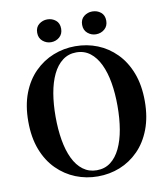

<svg xmlns="http://www.w3.org/2000/svg" viewBox="-101 -1032 992 1136"><g transform="rotate(-10 395.0 -464.5)"><path d="M260 -811Q232 -811 210 -829.5Q188 -848 188 -880Q188 -913 210 -930.5Q232 -948 260 -948Q289 -948 310.5 -930.5Q332 -913 332 -880Q332 -848 310.5 -829.5Q289 -811 260 -811ZM530 -811Q502 -811 480 -829.5Q458 -848 458 -880Q458 -913 480 -930.5Q502 -948 530 -948Q560 -948 581.5 -930.5Q603 -913 603 -880Q603 -848 581.5 -829.5Q560 -811 530 -811ZM395 19Q326 19 263 -6Q200 -31 150.5 -80.5Q101 -130 73 -203Q45 -276 45 -372Q45 -468 73 -541Q101 -614 150.5 -663.5Q200 -713 263 -738Q326 -763 395 -763Q466 -763 528.5 -738Q591 -713 640 -663.5Q689 -614 717 -541Q745 -468 745 -372Q745 -277 717 -203.5Q689 -130 640 -80.5Q591 -31 528.5 -6Q466 19 395 19ZM395 -18Q443 -18 478 -44.5Q513 -71 536 -119Q559 -167 570 -231.5Q581 -296 581 -372Q581 -448 570 -512Q559 -576 536 -624Q513 -672 478 -699Q443 -726 395 -726Q348 -726 312.5 -699Q277 -672 254 -624Q231 -576 220 -512Q209 -448 209 -372Q209 -296 220 -231.5Q231 -167 254 -119Q277 -71 312.5 -44.5Q348 -18 395 -18Z"/></g></svg>

Font: Noto Serif SC ExtraLight ExtraBold
Style: Regular
Weight: 800
Version: Version 2.002-H1;hotconv 1.1.0;makeotfexe 2.6.0